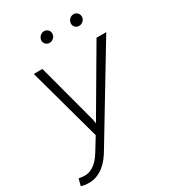

<svg xmlns="http://www.w3.org/2000/svg" viewBox="-237 -838 1047 1169"><g transform="rotate(-30 286.0 -254.0)"><path d="M251 -107.4 255.4 -78.6 519 -528.3H587.4L217.3 85Q202.6 110.8 184.3 134.5Q166 158.2 143.6 176Q121.1 193.8 94.2 204.3Q67.4 214.8 35.2 214.4Q22.5 214.4 9.5 212.2Q-3.4 210 -16.1 206.5L-3.4 158.7Q6.3 160.2 16.6 161.6Q26.9 163.1 37.1 163.1Q60.1 163.1 79.3 154.8Q98.6 146.5 114.7 132.6Q130.9 118.7 144 100.8Q157.2 83 168 64.9L218.3 -17.1L78.1 -528.3L138.7 -528.8ZM219.7 -683.1Q220.2 -690.9 223.9 -698.2Q227.5 -705.6 233.2 -710.9Q238.8 -716.3 245.8 -719.7Q252.9 -723.1 261.2 -723.1Q277.8 -723.1 289.1 -711.4Q300.3 -699.7 298.8 -683.1Q297.9 -667 285.6 -655.8Q273.4 -644.5 257.3 -644Q240.7 -644 229.7 -655.3Q218.8 -666.5 219.7 -683.1ZM427.2 -682.6Q427.7 -690.4 431.2 -697.8Q434.6 -705.1 440.2 -710.4Q445.8 -715.8 453.1 -719.2Q460.4 -722.7 468.8 -722.7Q485.4 -722.7 496.3 -710.9Q507.3 -699.2 506.3 -682.6Q505.4 -666.5 492.9 -655.3Q480.5 -644 464.8 -643.6Q448.2 -643.6 437.3 -654.8Q426.3 -666 427.2 -682.6Z"/></g></svg>

Font: Roboto Mono Light
Style: Italic
Weight: 300
Designer: Google
Version: Version 2.000985; 2015; ttfautohint (v1.3)